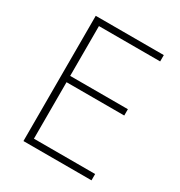

<svg xmlns="http://www.w3.org/2000/svg" viewBox="-169 -831 889 948"><g transform="rotate(30 275.5 -357.0)"><path d="M490 0H102V-714H490V-678H141V-394H470V-358H141V-36H490Z"/></g></svg>

Font: Noto Sans Armenian ExtraLight
Style: Regular
Weight: 250
Designer: Monotype Design Team
Foundry: Monotype Imaging Inc.
Version: Version 2.007